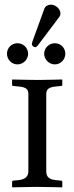

<svg xmlns="http://www.w3.org/2000/svg" viewBox="-20 -804 319 826"><path d="M179 -400C179 -420 190 -429 221 -432L242 -434C246 -434 248 -436 248 -439V-460L247 -462C247 -462 170 -460 143 -460C112 -460 33 -462 33 -462L32 -460V-438C32 -435 35 -434 39 -434L59 -432C90 -429 102 -422 102 -400V-67C102 -48 92 -32 59 -29L39 -27C35 -27 32 -25 32 -21V0L34 2C34 2 112 0 140 0C171 0 247 2 247 2L248 0V-21C248 -25 245 -27 242 -27L221 -29C189 -32 179 -45 179 -67ZM170 -573C170 -548 191 -527 216 -527C241 -527 261 -548 261 -573C261 -598 241 -618 216 -618C191 -618 170 -598 170 -573ZM10 -573C10 -548 30 -527 55 -527C80 -527 101 -548 101 -573C101 -598 80 -618 55 -618C30 -618 10 -598 10 -573ZM199 -784C188 -784 175 -778 171 -767L119 -624C118 -621 117 -616 117 -615C117 -608 124 -601 132 -601C136 -601 140 -605 143 -609L235 -731C239 -736 240 -741 240 -746C240 -766 219 -784 199 -784Z"/></svg>

Font: Linux Libertine O C
Style: Regular
Weight: 400
Designer: Philipp H. Poll
Foundry: Philipp H. Poll
Version: Version 4.0.3